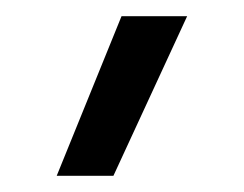

<svg xmlns="http://www.w3.org/2000/svg" viewBox="-20 -70 301 237"><path d="M130 -50H211L120 147H50Z"/></svg>

Font: Prompt Light
Style: Regular
Weight: 300
Designer: Katatrad Team
Foundry: CadsonDemak
Version: Version 1.001